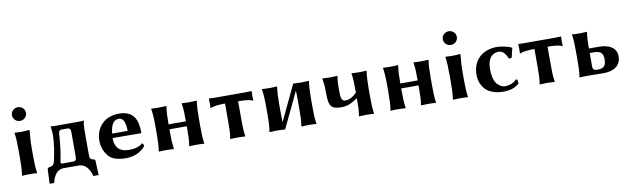

<svg xmlns="http://www.w3.org/2000/svg" viewBox="-46 -1228 6255 1909"><g transform="rotate(-10 3081.5 -273.5)"><path d="M90 -235V-180C90 -105 88 -54 80 0L82 3C103 1 121 0 156 0C190 0 211 1 230 3L232 0C224 -57 222 -104 222 -180V-246C222 -321 226 -364 232 -424C232 -431 229 -434 223 -434C209 -432 182 -429 154 -429C128 -429 101 -431 83 -432L80 -428C88 -385 90 -310 90 -235ZM85 -607C85 -569 116 -538 156 -538C196 -538 227 -569 227 -607C227 -645 196 -676 156 -676C116 -676 85 -645 85 -607Z M452 -364C452 -245 434 -164 415 -79C409 -52 397 -39 370 -36C356 -34 343 -32 342 -14L336 128L382 129C390 92 416 0 500 0H652C735 0 769 88 777 128H831L825 -15C825 -29 818 -33 800 -36C783 -39 770 -48 770 -85V-339C770 -379 773 -405 780 -429L778 -432C766 -430 742 -429 730 -429H495C483 -429 459 -430 447 -432L445 -429C448 -410 450 -388 452 -364ZM480 -60C480 -60 480 -61 480 -61C480 -65 480 -71 482 -79C488 -110 506 -181 517 -356C517 -360 522 -382 545 -382H598C635 -382 638 -367 638 -333V-97C638 -64 635 -48 598 -48H499C489 -48 480 -49 480 -60Z M1310 -107C1264 -70 1215 -66 1173 -66C1124 -66 1088 -79 1064 -105C1042 -129 1031 -164 1031 -210H1131C1231 -210 1316 -208 1316 -208L1322 -214C1322 -339 1287 -439 1133 -439C1078 -439 1018 -422 979 -389C930 -349 897 -289 897 -206C897 -147 919 -85 960 -42C994 -7 1053 10 1128 10C1200 10 1272 -13 1326 -76C1326 -89 1320 -107 1310 -107ZM1035 -255C1039 -304 1051 -339 1066 -359C1078 -376 1098 -389 1126 -389C1167 -389 1191 -343 1191 -255Z M1910 -250C1911 -325 1911 -372 1920 -429L1918 -432C1918 -432 1878 -429 1844 -429C1809 -429 1769 -432 1769 -432L1768 -429C1777 -375 1778 -321 1778 -250V-248H1603V-249C1603 -325 1605 -372 1613 -429L1611 -432C1611 -432 1564 -429 1530 -429C1495 -429 1461 -432 1461 -432L1460 -429C1468 -376 1471 -325 1471 -249V-180C1471 -105 1469 -54 1460 0L1461 3C1461 3 1495 0 1530 0C1564 0 1611 3 1611 3L1613 0C1605 -57 1603 -104 1603 -180V-198H1778V-179C1778 -105 1777 -54 1768 0L1769 3C1769 3 1809 0 1844 0C1878 0 1918 3 1918 3L1920 0C1911 -57 1910 -104 1910 -179Z M2192 -354V-180C2192 -105 2191 -54 2182 0L2183 3C2183 3 2223 0 2258 0C2292 0 2332 3 2332 3L2334 0C2325 -57 2324 -104 2324 -180V-354C2449 -354 2472 -333 2472 -333L2474 -336C2472 -350 2472 -403 2474 -429L2472 -431C2457 -430 2436 -429 2417 -429H2099C2080 -429 2059 -430 2044 -431L2042 -429C2044 -403 2044 -350 2042 -336L2044 -333C2044 -333 2067 -354 2192 -354Z M2729 3H2736L2908 -358C2910 -326 2910 -291 2910 -250V-179C2910 -105 2909 -54 2900 0L2901 3C2901 3 2941 0 2976 0C3010 0 3050 3 3050 3L3052 0C3043 -57 3042 -104 3042 -179V-250C3043 -325 3044 -375 3052 -429L3050 -432C3050 -432 3010 -429 2976 -429C2941 -429 2901 -432 2901 -432H2894L2723 -72C2722 -104 2721 -137 2721 -180V-249C2721 -325 2723 -372 2731 -429L2729 -432C2729 -432 2692 -429 2658 -429C2623 -429 2579 -432 2579 -432L2578 -429C2586 -376 2589 -325 2589 -249V-180C2589 -105 2587 -54 2578 0L2579 3C2579 3 2623 0 2658 0C2692 0 2729 3 2729 3Z M3199 -291C3199 -222 3202 -168 3232 -140C3252 -121 3290 -117 3335 -117C3395 -117 3453 -151 3492 -180V-179C3492 -105 3491 -54 3482 0L3483 3C3483 3 3523 0 3558 0C3592 0 3632 3 3632 3L3634 0C3625 -57 3624 -104 3624 -179V-250C3625 -325 3626 -375 3634 -429L3632 -432C3632 -432 3592 -429 3558 -429C3523 -429 3483 -432 3483 -432L3482 -429C3491 -375 3492 -321 3492 -250V-235C3460 -203 3423 -176 3374 -176C3335 -176 3331 -223 3331 -293C3331 -356 3332 -372 3340 -429L3338 -432C3338 -432 3298 -429 3264 -429C3229 -429 3189 -432 3189 -432L3188 -429C3196 -376 3199 -351 3199 -291Z M4250 -250C4251 -325 4251 -372 4260 -429L4258 -432C4258 -432 4218 -429 4184 -429C4149 -429 4109 -432 4109 -432L4108 -429C4117 -375 4118 -321 4118 -250V-248H3943V-249C3943 -325 3945 -372 3953 -429L3951 -432C3951 -432 3904 -429 3870 -429C3835 -429 3801 -432 3801 -432L3800 -429C3808 -376 3811 -325 3811 -249V-180C3811 -105 3809 -54 3800 0L3801 3C3801 3 3835 0 3870 0C3904 0 3951 3 3951 3L3953 0C3945 -57 3943 -104 3943 -180V-198H4118V-179C4118 -105 4117 -54 4108 0L4109 3C4109 3 4149 0 4184 0C4218 0 4258 3 4258 3L4260 0C4251 -57 4250 -104 4250 -179Z M4440 -235V-180C4440 -105 4438 -54 4430 0L4432 3C4453 1 4471 0 4506 0C4540 0 4561 1 4580 3L4582 0C4574 -57 4572 -104 4572 -180V-246C4572 -321 4576 -364 4582 -424C4582 -431 4579 -434 4573 -434C4559 -432 4532 -429 4504 -429C4478 -429 4451 -431 4433 -432L4430 -428C4438 -385 4440 -310 4440 -235ZM4435 -607C4435 -569 4466 -538 4506 -538C4546 -538 4577 -569 4577 -607C4577 -645 4546 -676 4506 -676C4466 -676 4435 -645 4435 -607Z M4959 -389C4998 -389 5027 -360 5049 -305L5077 -306L5101 -403L5099 -406C5068 -422 5000 -439 4950 -439C4816 -439 4704 -359 4704 -202C4704 -140 4724 -91 4758 -54C4794 -15 4861 10 4936 10C5012 10 5056 -6 5101 -44C5099 -54 5096 -67 5096 -83L5080 -88C5052 -54 5003 -40 4963 -40C4934 -40 4894 -65 4876 -94C4858 -123 4846 -171 4846 -228C4846 -276 4854 -314 4870 -341C4890 -372 4924 -389 4959 -389Z M5316 -354V-180C5316 -105 5315 -54 5306 0L5307 3C5307 3 5347 0 5382 0C5416 0 5456 3 5456 3L5458 0C5449 -57 5448 -104 5448 -180V-354C5573 -354 5596 -333 5596 -333L5598 -336C5596 -350 5596 -403 5598 -429L5596 -431C5581 -430 5560 -429 5541 -429H5223C5204 -429 5183 -430 5168 -431L5166 -429C5168 -403 5168 -350 5166 -336L5168 -333C5168 -333 5191 -354 5316 -354Z M5850 -268C5850 -343 5851 -372 5860 -429L5858 -432C5858 -432 5818 -429 5784 -429C5749 -429 5709 -432 5709 -432L5708 -429C5717 -375 5718 -321 5718 -250V-179C5718 -105 5717 -54 5708 0L5709 3C5709 3 5749 0 5784 0C5850 0 5888 2 5954 2C6065 2 6127 -52 6127 -136C6127 -230 6045 -265 5949 -265H5850ZM5985 -131C5985 -49 5943 -43 5893 -43C5864 -43 5850 -53 5850 -88V-219H5897C5968 -219 5985 -184 5985 -131Z"/></g></svg>

Font: Libertinus Sans
Style: Bold
Weight: 700
Designer: Philipp H. Poll, Khaled Hosny
Foundry: Caleb Maclennan
Version: Version 7.050;RELEASE